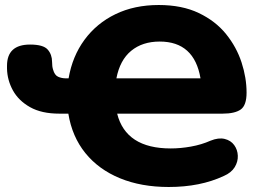

<svg xmlns="http://www.w3.org/2000/svg" viewBox="-20 -736 1050 767"><path d="M654 11Q544 11 459 -24Q374 -59 321 -124.5Q268 -190 253 -282H217Q146 -282 100 -308Q54 -334 31.5 -375Q9 -416 8 -462V-473Q8 -558 100 -558Q153 -558 170.5 -538Q188 -518 188 -489Q188 -470 192 -458Q198 -436 212 -429.5Q226 -423 244 -423H254Q269 -511 317.5 -577Q366 -643 441.5 -679.5Q517 -716 614 -716Q707 -716 774 -684Q841 -652 883 -600Q925 -548 945 -486.5Q965 -425 965 -366Q965 -315 941.5 -298.5Q918 -282 869 -282H448Q483 -143 662 -143Q701 -143 743 -150.5Q785 -158 821 -174Q853 -187 877.5 -181Q902 -175 915.5 -156.5Q929 -138 930 -114Q931 -90 917.5 -68Q904 -46 874 -33Q780 11 654 11ZM618 -570Q549 -570 504 -533Q459 -496 445 -423H781Q756 -570 618 -570Z"/></svg>

Font: Chiron GoRound TC H
Style: Regular
Weight: 900
Designer: Ryoko NISHIZUKA 西塚涼子 (kana, bopomofo & ideographs); Paul D. Hunt (Latin, Greek & Cyrillic); Sandoll Communications 산돌커뮤니
Foundry: Adobe
Version: Version 1.000;hotconv 1.1.1;makeotfexe 2.6.0